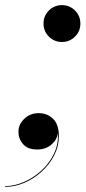

<svg xmlns="http://www.w3.org/2000/svg" viewBox="-56 -574 334 750"><path d="M114 -482Q114 -512 135 -533Q156 -554 186 -554Q216 -554 237 -533Q258 -512 258 -482Q258 -452 237 -431Q216 -410 186 -410Q156 -410 135 -431Q114 -452 114 -482ZM16 -59Q16 -88.2 39 -110.1Q62 -132 95 -132Q128.8 -132 151.4 -109.9Q174 -87.8 174 -42Q174 -3 155.8 32.6Q137.6 68.1 107.2 95.9Q76.9 123.8 39.6 139.9Q2.2 156 -36 156V153Q-0.4 153 37 137Q74.4 121 105.6 92.5Q136.9 64 154.9 26.2Q173 -11.5 170 -55Q167.8 -29.5 145.6 -9.8Q123.5 10 89 10Q52.2 10 34.1 -11Q16 -32 16 -59Z"/></svg>

Font: Bodoni* 72 Medium
Style: Italic
Weight: 500
Italic angle: -13°
Version: Version 1.002; ttfautohint (v0.97) -l 8 -r 50 -G 200 -x 14 -